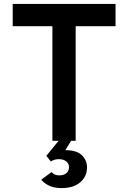

<svg xmlns="http://www.w3.org/2000/svg" viewBox="-20 -720 656 982"><path d="M248 0V-586H45V-700H571V-586H367V0ZM295 242Q257 242 231.5 229.8Q206 217.5 191 199L244 160Q250 168 260 172.5Q270 177 284 177Q306.5 177 319.8 165.2Q333 153.5 333 135Q333 117 318.8 105.5Q304.5 94 281 94Q258 94 240 106L217 77L288 -10H350L314 48Q372.5 48 398.8 74Q425 100 425 136Q425 182.5 390.5 212.2Q356 242 295 242Z"/></svg>

Font: Overpass Mono
Style: Bold
Weight: 700
Monospace: yes
Designer: Delve Withrington, Dave Bailey
Foundry: Delve Fonts LLC
Version: Version 4.000